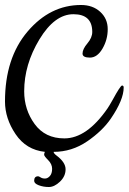

<svg xmlns="http://www.w3.org/2000/svg" viewBox="-20 -600 516 770"><path d="M195 9Q195 15 207 24Q243 51 243 79Q243 107 220.5 128.5Q198 150 176 150Q154 150 135.5 143Q117 136 117 125Q117 107 133 107Q136 107 143 111.5Q150 116 160.5 116Q171 116 180 106Q189 96 189 77Q189 58 173 42Q157 26 157 20.5Q157 15 160 9Q85 1 42.5 -62Q0 -125 0 -193Q0 -367 90.5 -473.5Q181 -580 305 -580Q352 -580 382 -552.5Q412 -525 412 -483Q412 -441 391 -405Q370 -369 340.5 -369Q311 -369 311 -385Q311 -403 330.5 -426Q350 -449 350 -472Q350 -543 274.5 -543Q199 -543 138 -442Q77 -341 77 -234Q77 -160 119 -102.5Q161 -45 238 -45Q328 -45 411 -165Q418 -175 432 -200Q463 -257 469.5 -257Q476 -257 476 -249Q476 -200 425 -125Q391 -75 329.5 -33Q268 9 195 9Z"/></svg>

Font: Cookie
Style: Regular
Weight: 400
Designer: Ania Kruk
Foundry: Ania Kruk
Version: Version 1.004